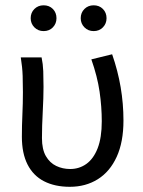

<svg xmlns="http://www.w3.org/2000/svg" viewBox="-20 -707 550 739"><path d="M248.8 12Q191 12 149.4 -9.4Q107.9 -30.8 86 -73.9Q64.2 -116.9 64.2 -180.5Q64.2 -223.6 66.2 -266.5Q68.2 -309.5 68.2 -352.6Q68.2 -382 67.2 -414.9Q66.1 -447.9 60 -486.1H140.1Q145.4 -461.1 146.5 -433Q147.5 -404.9 147.5 -372.7Q147.5 -331.8 144.5 -276.4Q141.5 -220.9 141.5 -175.6Q141.5 -132.2 156.6 -106.1Q171.7 -80.1 196.4 -68.3Q221.1 -56.5 250.1 -56.5Q285.1 -56.5 312.6 -76.2Q340 -95.9 355.9 -136.5Q371.7 -177.2 371.7 -240.3Q371.7 -296 363.3 -354.1Q354.9 -412.2 331.6 -478.5L411.6 -498.1Q433.6 -435 444.4 -371.4Q455.2 -307.8 455.2 -243Q455.2 -160.5 429.2 -103.5Q403.2 -46.5 356.6 -17.3Q309.9 12 248.8 12ZM147.8 -587.3Q126.7 -587.3 112.4 -601.7Q98.1 -616.2 98.1 -636.9Q98.1 -658.3 112.4 -672.5Q126.7 -686.6 147.8 -686.6Q169.5 -686.6 183.5 -672.5Q197.4 -658.3 197.4 -636.9Q197.4 -616.2 183.5 -601.7Q169.5 -587.3 147.8 -587.3ZM340.4 -587.3Q319.3 -587.3 305 -601.7Q290.7 -616.2 290.7 -636.9Q290.7 -658.3 305 -672.5Q319.3 -686.6 340.4 -686.6Q362.1 -686.6 376.1 -672.5Q390.1 -658.3 390.1 -636.9Q390.1 -616.2 376.1 -601.7Q362.1 -587.3 340.4 -587.3Z"/></svg>

Font: Source Sans Variable
Style: Regular
Weight: 200
Designer: Paul D. Hunt
Foundry: Adobe Systems Incorporated
Version: Version 3.006;hotconv 1.0.111;makeotfexe 2.5.65597